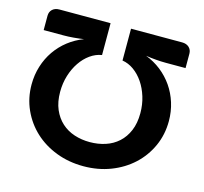

<svg xmlns="http://www.w3.org/2000/svg" viewBox="-106 -844 1029 970"><g transform="rotate(15 409.0 -359.0)"><path d="M409.5 8Q333 8 267.2 -17.2Q201.5 -42.5 153.5 -87Q105.5 -131.5 78 -192.2Q50.5 -253 50.5 -323.5Q50.5 -374 64.8 -419.5Q79 -465 105 -502.5Q131 -540 167.2 -568.2Q203.5 -596.5 247.5 -613Q221 -609 194 -606.8Q167 -604.5 141.5 -604.5H38.5V-679.5Q38.5 -700 52 -712.8Q65.5 -725.5 88.5 -725.5H356V-559Q324 -554 295.5 -533.8Q267 -513.5 245.8 -482.2Q224.5 -451 212 -410.8Q199.5 -370.5 199.5 -325Q199.5 -272.5 216.2 -233.5Q233 -194.5 261.5 -168.8Q290 -143 328 -130.5Q366 -118 409 -118Q452.5 -118 490.8 -130.5Q529 -143 557.5 -168.8Q586 -194.5 602.5 -233.5Q619 -272.5 619 -325Q619 -370.5 606.5 -410.8Q594 -451 572.8 -482.2Q551.5 -513.5 523.2 -533.8Q495 -554 463 -559V-725.5H730.5Q753 -725.5 766.8 -712.8Q780.5 -700 780.5 -679.5V-604.5H677Q651.5 -604.5 624.8 -606.8Q598 -609 572 -613Q615.5 -596.5 651.8 -568Q688 -539.5 714 -502Q740 -464.5 754.2 -419.2Q768.5 -374 768.5 -323.5Q768.5 -253 741 -192.2Q713.5 -131.5 665.2 -87Q617 -42.5 551.5 -17.2Q486 8 409.5 8Z"/></g></svg>

Font: Lato Heavy
Style: Regular
Weight: 800
Designer: Lukasz Dziedzic
Foundry: tyPoland Lukasz Dziedzic
Version: Version 2.007; 2014-02-27